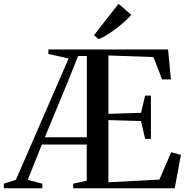

<svg xmlns="http://www.w3.org/2000/svg" viewBox="-78 -1008 1003 1028"><path d="M-57.5 0V-24.5L7 -45L289.5 -695L181 -719V-743H822L837 -583H790L743.5 -702.5L502.5 -711V-398.5L677 -404L699 -496H730V-264.5H699L677 -360L502.5 -365V-32L775.5 -46.5L838.5 -193L890.5 -178.5L857.5 0H314V-24.5L386.5 -40.5V-234H146L70.5 -45L148.5 -24.5L149 0ZM162 -273H387V-708H340L286 -572.5ZM450.5 -798.5 425 -819 556.5 -987.5 625 -929Q612 -913 591.5 -894.5Q571 -876 547 -857.5Q523 -839 498.5 -823.5Q474 -808 451.5 -798.5Z"/></svg>

Font: Merriweather 120pt Medium
Style: Regular
Weight: 500
Version: Version 2.100